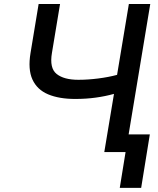

<svg xmlns="http://www.w3.org/2000/svg" viewBox="-20 -747 777 943"><path d="M169.7 -727.3H274.9L235.1 -487.2Q222.3 -412.3 258.2 -383.7Q294 -355.1 364.7 -355.1Q411.6 -355.1 462 -361.5Q512.4 -367.9 555 -379.3L612.9 -727.3H718L597.3 0H492.2L539.8 -285.9Q497.5 -274.1 450.3 -267.6Q403.1 -261 349.4 -261Q270.2 -261 216.3 -283.7Q162.3 -306.5 139.4 -356.4Q116.5 -406.2 130 -487.2ZM715.9 -87 673.3 175.8H568.2L610.8 -87Z"/></svg>

Font: Inter UI Medium
Style: Italic
Weight: 500
Italic angle: 9.39999°
Designer: Rasmus Andersson
Foundry: rsms
Version: 3.2;8d6f07862